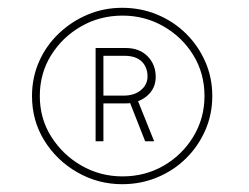

<svg xmlns="http://www.w3.org/2000/svg" viewBox="-20 -729 638 492"><path d="M293 -257Q231 -257 178 -287.5Q125 -318 93.5 -369Q62 -420 62 -483Q62 -530 80 -571Q98 -612 130.5 -643Q163 -674 204.5 -691.5Q246 -709 293 -709Q341 -709 383 -691.5Q425 -674 456.5 -643Q488 -612 506 -571Q524 -530 524 -483Q524 -436 506 -395Q488 -354 456.5 -323Q425 -292 383 -274.5Q341 -257 293 -257ZM294 -277Q352 -277 399.5 -304.5Q447 -332 475.5 -379Q504 -426 504 -483Q504 -541 475.5 -587.5Q447 -634 399 -661.5Q351 -689 294 -689Q236 -689 188 -661.5Q140 -634 111 -587.5Q82 -541 82 -483Q82 -425 111.5 -378.5Q141 -332 189 -304.5Q237 -277 294 -277ZM352 -367 311 -471 330 -479 375 -367ZM225 -367V-606H302Q337 -606 358 -585Q379 -564 379 -532Q379 -502 356.5 -483Q334 -464 301 -464H238L245 -469V-367ZM245 -478 238 -484H297Q324 -484 341 -498Q358 -512 358 -533Q358 -557 343 -571.5Q328 -586 299 -586H234L245 -594Z"/></svg>

Font: Lexend Exa Thin
Style: Regular
Weight: 250
Designer: Bonnie Shaver-Troup, Thomas Jockin
Foundry: Lexend
Version: Version 1.007